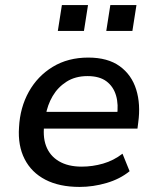

<svg xmlns="http://www.w3.org/2000/svg" viewBox="-20 -728 617 757"><path d="M294 9Q214 9 159 -19.5Q104 -48 77 -101Q50 -154 55 -226Q59 -304 93.5 -366Q128 -428 188 -464.5Q248 -501 328 -501Q405 -501 452 -467Q499 -433 517 -375Q535 -317 525 -245L522 -221H134L144 -287H460L441 -269Q448 -316 437.5 -351.5Q427 -387 399.5 -407.5Q372 -428 325 -428Q277 -428 242.5 -406Q208 -384 187.5 -349Q167 -314 160 -272L156 -247Q147 -192 161.5 -153Q176 -114 212 -92.5Q248 -71 302 -71Q345 -71 386.5 -83Q428 -95 463 -122L491 -53Q453 -22 400 -6.5Q347 9 294 9ZM399 -606 415 -708H518L502 -606ZM208 -606 224 -708H327L311 -606Z"/></svg>

Font: Nunito Sans 10pt SemiBold
Style: Italic
Weight: 600
Italic angle: -9°
Designer: Vernon Adams
Foundry: Vernon Adams
Version: Version 3.101;gftools[0.9.27]